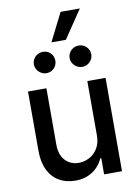

<svg xmlns="http://www.w3.org/2000/svg" viewBox="-101 -1003 769 1074"><g transform="rotate(-10 283.5 -466.0)"><path d="M400.4 -530.3H503.9V0H402.3V-91.8H396.5Q377.4 -47.4 336.4 -20.3Q295.4 6.8 238.3 6.8Q186.5 6.8 147 -16.1Q107.4 -39.1 85.4 -84Q63.5 -128.9 63.5 -193.4V-530.3H168V-206.1Q168 -170.4 181.6 -143.6Q195.3 -116.7 219.5 -102.3Q243.7 -87.9 275.4 -87.9Q305.7 -87.9 334.5 -102.8Q363.3 -117.7 381.8 -147.7Q400.4 -177.7 400.4 -220.7ZM122.1 -673.8Q122.1 -690.4 130.4 -704.3Q138.7 -718.3 152.8 -726.3Q167 -734.4 183.6 -734.4Q210 -734.4 227.1 -717Q244.1 -699.7 244.1 -673.8Q244.1 -657.7 236.3 -643.8Q228.5 -629.9 214.6 -621.6Q200.7 -613.3 183.6 -613.3Q167.5 -613.3 153.3 -621.6Q139.2 -629.9 130.6 -644Q122.1 -658.2 122.1 -673.8ZM325.2 -673.8Q325.2 -690.4 333.5 -704.3Q341.8 -718.3 356 -726.3Q370.1 -734.4 386.7 -734.4Q412.6 -734.4 430.4 -716.8Q448.2 -699.2 448.2 -673.8Q448.2 -657.7 439.9 -643.8Q431.6 -629.9 417.5 -621.6Q403.3 -613.3 386.7 -613.3Q370.6 -613.3 356.4 -621.6Q342.3 -629.9 333.7 -644Q325.2 -658.2 325.2 -673.8ZM320.3 -937.5H429.7L322.3 -778.3H240.2Z"/></g></svg>

Font: Pretendard GOV Medium
Style: Regular
Weight: 500
Designer: Base glyphs from Inter by Rasmus Andersson; Hangeul glyphs from Noto Sans CJK(Source Han Sans) by Jang Soo-young and Kan
Foundry: Kil Hyung-jin
Version: Version 1.309